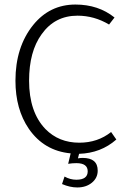

<svg xmlns="http://www.w3.org/2000/svg" viewBox="-20 -665 606 845"><path d="M280 56 291 10Q174 -1 107 -98Q48 -184 48 -310Q48 -458 126 -555Q199 -645 312 -645Q413 -645 484 -588L460 -557Q395 -596 321 -596Q221 -596 163 -514Q108 -438 108 -310Q108 -172 180 -97Q239 -37 329 -37Q410 -37 469 -84L492 -51Q424 9 328 12L323 32Q333 30 344 30Q410 30 410 86Q410 118 384.5 139Q359 160 320 160Q288 160 253 145L264 112Q289 126 316 126Q366 126 366 89Q366 53 316 53Q298 53 280 56Z"/></svg>

Font: Tajawal Light
Style: Regular
Weight: 300
Designer: Boutros Fonts
Foundry: Created by Boutros International 2017
Version: Version 1.700